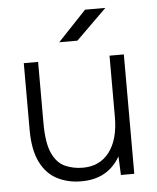

<svg xmlns="http://www.w3.org/2000/svg" viewBox="-52 -744 657 801"><g transform="rotate(-5 277.0 -344.0)"><path d="M423 0 419 -92V-500H479V0ZM60 -244V-500H120V-244ZM120 -244Q120 -161 139.5 -118Q159 -75 193 -59.5Q227 -44 268 -44Q339 -44 379 -96.5Q419 -149 419 -243H456Q456 -163 433 -106Q410 -49 366 -18.5Q322 12 257 12Q200 12 155 -11.5Q110 -35 85 -86.5Q60 -138 60 -221V-244ZM215 -574 334 -700H419L291 -574Z"/></g></svg>

Font: Figtree Light Light
Style: Regular
Weight: 300
Version: Version 2.001;gftools[0.9.30]